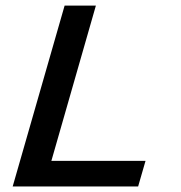

<svg xmlns="http://www.w3.org/2000/svg" viewBox="-20 -675 654 695"><path d="M213.9 -654.8H327.1L166 -92.8H506.8L480 0H25.9Z"/></svg>

Font: IntelOne Mono Medium
Style: Italic
Weight: 500
Italic angle: -16°
Designer: Fred Shallcrass
Foundry: Frere-Jones Type LLC
Version: Version 1.200;hotconv 1.1.0;makeotfexe 2.6.0;FJTRelease1.2